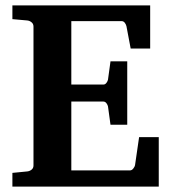

<svg xmlns="http://www.w3.org/2000/svg" viewBox="-20 -691 638 711"><path d="M25.9 0V-50.8L81.1 -56.2Q89.8 -57.1 96.9 -62.7Q104 -68.4 104 -78.1V-592.8Q104 -602.5 96.9 -608.4Q89.8 -614.3 81.1 -615.2L25.9 -620.1V-670.9H536.1V-511.2H463.9L448.2 -594.2Q446.3 -601.6 441.7 -607.2Q437 -612.8 430.2 -612.8H244.1V-377.9H362.8Q369.6 -377.9 374.3 -384.3Q378.9 -390.6 379.9 -396L389.2 -463.9H451.2V-229H389.2L379.9 -296.9Q378.9 -302.2 374.3 -308.6Q369.6 -314.9 362.8 -314.9H244.1V-60.1H461.9Q468.3 -60.1 473.6 -66.9Q479 -73.7 480 -79.1L495.1 -183.1H567.9V0Z"/></svg>

Font: Charis SIL Cyr
Style: Bold
Weight: 700
Foundry: SIL International
Version: Version 5.000